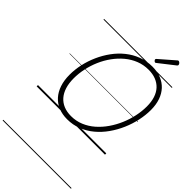

<svg xmlns="http://www.w3.org/2000/svg" viewBox="-510 -1416 2073 2073"><g transform="rotate(45 526.5 -379.5)"><path d="M483 19Q409 19 350 -5Q291 -29 249 -75.5Q207 -122 184.5 -189Q162 -256 162 -340Q162 -420 180 -501.5Q198 -583 232.5 -660.5Q267 -738 316.5 -806Q366 -874 430 -925.5Q494 -977 570.5 -1006Q647 -1035 734 -1035Q808 -1035 867 -1011.5Q926 -988 967.5 -943.5Q1009 -899 1031 -835.5Q1053 -772 1053 -692Q1053 -613 1035 -529.5Q1017 -446 982.5 -366.5Q948 -287 898.5 -217Q849 -147 785.5 -94Q722 -41 646 -11Q570 19 483 19ZM489 -35Q565 -35 632.5 -63Q700 -91 756 -140Q812 -189 856.5 -253.5Q901 -318 932 -391Q963 -464 979 -540Q995 -616 995 -688Q995 -759 977 -814Q959 -869 924.5 -906Q890 -943 840.5 -962.5Q791 -982 728 -982Q652 -982 585 -955.5Q518 -929 461.5 -882Q405 -835 360 -773Q315 -711 284 -639.5Q253 -568 237 -492.5Q221 -417 221 -344Q221 -270 239 -212.5Q257 -155 291.5 -115.5Q326 -76 375.5 -55.5Q425 -35 489 -35ZM723 -1086Q715 -1086 706.5 -1095Q698 -1104 698 -1110Q698 -1113 699 -1116Q700 -1119 704 -1123L873 -1270Q877 -1274 880 -1276.5Q883 -1279 888 -1279Q895 -1279 902.5 -1274Q910 -1269 915 -1261Q920 -1253 920 -1246Q920 -1243 919 -1239.5Q918 -1236 912 -1231L737 -1094Q732 -1090 729 -1088Q726 -1086 723 -1086ZM0 510H1043V520H0ZM0 -20H1043V0H0ZM0 -505H1043V-500H0ZM0 -1030H1043V-1020H0Z"/></g></svg>

Font: Playwrite CO Guides
Style: Regular
Weight: 400
Designer: Veronika Burian, José Scaglione
Foundry: TypeTogether
Version: Version 1.003